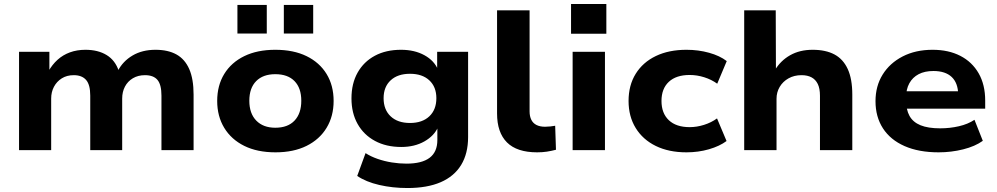

<svg xmlns="http://www.w3.org/2000/svg" viewBox="-20 -757 5025 968"><path d="M76 0V-496H229V-397H224Q243 -431 270 -455.5Q297 -480 332.5 -493Q368 -506 411 -506Q474 -506 517.5 -479.5Q561 -453 579 -399H574Q599 -448 648 -477Q697 -506 764 -506Q827 -506 869.5 -482.5Q912 -459 934 -409Q956 -359 956 -280V0H794V-275Q794 -330 774 -354Q754 -378 711 -378Q676 -378 650 -362.5Q624 -347 610 -320.5Q596 -294 596 -260V0H435V-275Q435 -330 414 -354Q393 -378 352 -378Q317 -378 291.5 -362Q266 -346 252 -319.5Q238 -293 238 -260V0Z M1369 11Q1277 11 1211.5 -21.5Q1146 -54 1110.5 -112.5Q1075 -171 1075 -248Q1075 -326 1110.5 -384Q1146 -442 1211.5 -474Q1277 -506 1368 -506Q1460 -506 1525.5 -474Q1591 -442 1626.5 -384Q1662 -326 1662 -248Q1662 -171 1626.5 -112.5Q1591 -54 1525.5 -21.5Q1460 11 1369 11ZM1368 -113Q1431 -113 1465 -149Q1499 -185 1499 -249Q1499 -313 1465 -348Q1431 -383 1368 -383Q1306 -383 1271.5 -348Q1237 -313 1237 -249Q1237 -185 1272 -149Q1307 -113 1368 -113ZM1411 -588V-732H1559V-588ZM1177 -588V-732H1325V-588Z M2034 191Q1959 191 1892 175.5Q1825 160 1781 130L1823 15Q1849 32 1883.5 44Q1918 56 1955.5 62Q1993 68 2029 68Q2107 68 2146 38.5Q2185 9 2185 -51V-117H2189Q2169 -72 2119.5 -44Q2070 -16 2003 -16Q1927 -16 1870.5 -46.5Q1814 -77 1783 -132Q1752 -187 1752 -261Q1752 -336 1783 -391Q1814 -446 1870 -476Q1926 -506 2002 -506Q2070 -506 2120 -478.5Q2170 -451 2189 -404H2184V-496H2340V-66Q2340 17 2305 74.5Q2270 132 2202 161.5Q2134 191 2034 191ZM2047 -137Q2109 -137 2144.5 -170.5Q2180 -204 2180 -262Q2180 -319 2144.5 -352Q2109 -385 2047 -385Q1985 -385 1949.5 -352Q1914 -319 1914 -262Q1914 -204 1949.5 -170.5Q1985 -137 2047 -137Z M2688 11Q2586 11 2536 -39Q2486 -89 2486 -185V-705H2650V-195Q2650 -171 2658.5 -153.5Q2667 -136 2684.5 -127Q2702 -118 2728 -118Q2741 -118 2754.5 -119.5Q2768 -121 2779 -123L2783 -2Q2760 4 2737.5 7.5Q2715 11 2688 11Z M2859 -587V-737H3037V-587ZM2867 0V-496H3030V0Z M3441 11Q3352 11 3286.5 -21Q3221 -53 3185 -111.5Q3149 -170 3149 -248Q3149 -327 3185 -385Q3221 -443 3286.5 -474.5Q3352 -506 3441 -506Q3501 -506 3555 -491Q3609 -476 3644 -449L3596 -335Q3567 -356 3530.5 -367.5Q3494 -379 3457 -379Q3389 -379 3352 -344.5Q3315 -310 3315 -248Q3315 -186 3352 -151Q3389 -116 3457 -116Q3493 -116 3529.5 -127.5Q3566 -139 3595 -160L3643 -46Q3608 -20 3554.5 -4.5Q3501 11 3441 11Z M3732 0V-705H3891L3892 -402H3886Q3915 -451 3963.5 -478.5Q4012 -506 4077 -506Q4143 -506 4187 -482.5Q4231 -459 4254 -409Q4277 -359 4277 -280V0H4114V-274Q4114 -311 4103 -333.5Q4092 -356 4071.5 -367Q4051 -378 4021 -378Q3984 -378 3955.5 -362Q3927 -346 3911 -319Q3895 -292 3895 -259V0Z M4712 11Q4612 11 4540.5 -20.5Q4469 -52 4431.5 -110Q4394 -168 4394 -247Q4394 -323 4430 -381Q4466 -439 4531 -472.5Q4596 -506 4682 -506Q4762 -506 4821.5 -475.5Q4881 -445 4914 -387.5Q4947 -330 4947 -250V-209H4526V-297H4828L4811 -280Q4810 -339 4778 -369Q4746 -399 4686 -399Q4642 -399 4611.5 -383Q4581 -367 4564.5 -337Q4548 -307 4548 -264V-253Q4548 -204 4565.5 -172.5Q4583 -141 4621 -125.5Q4659 -110 4720 -110Q4769 -110 4814.5 -120.5Q4860 -131 4893 -153L4935 -47Q4896 -19 4836 -4Q4776 11 4712 11Z"/></svg>

Font: Nunito Sans 10pt SemiExpanded ExtraBold
Style: Regular
Weight: 800
Width: 6
Designer: Vernon Adams
Foundry: Vernon Adams
Version: Version 3.101;gftools[0.9.27]